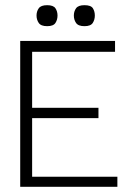

<svg xmlns="http://www.w3.org/2000/svg" viewBox="-20 -721 508 741"><path d="M58 0V-563H424V-521H104V-305H360V-265H104V-39H433V0ZM162 -620Q138 -620 129.5 -632.5Q121 -645 121 -661Q121 -677 129.5 -689Q138 -701 162 -701Q186 -701 194 -689Q202 -677 202 -661Q202 -645 194 -632.5Q186 -620 162 -620ZM306 -620Q282 -620 273.5 -632.5Q265 -645 265 -661Q265 -677 273.5 -689Q282 -701 306 -701Q331 -701 338.5 -689Q346 -677 346 -661Q346 -645 338 -632.5Q330 -620 306 -620Z"/></svg>

Font: Darker Grotesque Light
Style: Regular
Weight: 400
Version: Version 1.000;gftools[0.9.28]